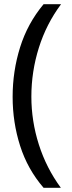

<svg xmlns="http://www.w3.org/2000/svg" viewBox="-20 -734 340 912"><path d="M40 -274Q40 -396 75.5 -509.5Q111 -623 187 -714H270Q200 -620 164.5 -507Q129 -394 129 -275Q129 -159 164.5 -47.5Q200 64 269 158H187Q111 70 75.5 -41.5Q40 -153 40 -274Z"/></svg>

Font: Noto Sans Inscriptional Pahlavi
Style: Regular
Weight: 400
Designer: Monotype Design Team
Foundry: Monotype Imaging Inc.
Version: Version 2.003; ttfautohint (v1.8.4.7-5d5b)